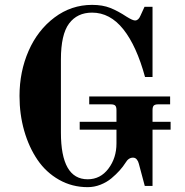

<svg xmlns="http://www.w3.org/2000/svg" viewBox="-20 -750 760 788"><path d="M307.1 -217.8V-250H458V-297.9Q458 -311.5 452.9 -316.7Q447.8 -321.8 434.1 -321.8H346.2V-354H678.2V-321.8H629.9Q616.2 -321.8 611.1 -316.7Q606 -311.5 606 -297.9V-250H680.2V-217.8H606V13.2H574.2L549.8 -78.1Q547.4 -88.4 541.3 -95.7Q535.2 -103 525.9 -103Q507.3 -103 495.1 -82Q484.9 -65.9 470.9 -50.3Q457 -34.7 437.5 -18.3Q418 -2 392.3 8.1Q366.7 18.1 339.8 18.1Q275.9 18.1 222.4 -12.2Q168.9 -42.5 133.8 -94.2Q98.6 -146 79.3 -213.4Q60.1 -280.8 60.1 -356Q60.1 -456.1 97.4 -541.3Q134.8 -626.5 203.6 -678.2Q272.5 -730 357.9 -730Q400.9 -730 432.4 -717.5Q463.9 -705.1 500 -681.2Q524.4 -666 534.2 -666Q548.3 -666 556.2 -685.1L573.2 -722.2H606V-434.1H575.2Q540.5 -561.5 486.1 -629.9Q431.6 -698.2 357.9 -698.2Q296.9 -698.2 263.4 -653.3Q230 -608.4 230 -505.9V-206.1Q230 -14.2 339.8 -14.2Q392.1 -14.2 425 -57.9Q458 -101.6 458 -161.1V-217.8Z"/></svg>

Font: Flanker Steampunk
Style: Bold
Weight: 700
Designer: Alexey Kryukov, Leonardo Di Lena
Foundry: Alexey Kryukov, Leonardo Di Lena
Version: 1.210